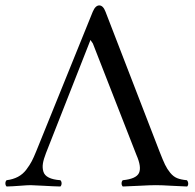

<svg xmlns="http://www.w3.org/2000/svg" viewBox="-68 -677 713 702"><path d="M152.8 -18.1Q157.2 -13.7 157.2 -6.6Q157.2 0.5 152.8 4.9Q127.9 4.4 91.3 2.2Q54.7 0 43.9 0Q33.2 0 5.1 2.2Q-22.9 4.4 -43.9 4.9Q-48.3 0.5 -48.3 -6.6Q-48.3 -13.7 -43.9 -18.1Q-20.5 -21 -2.4 -30.5Q15.6 -40 28.3 -56.9Q41 -73.7 48.3 -87.9Q55.2 -101.1 64.5 -124L271 -633.8Q280.8 -657.2 294.9 -657.2Q309.1 -657.2 317.9 -633.8L515.6 -122.1Q527.8 -90.8 535.4 -75Q543 -59.1 554.4 -45.2Q565.9 -31.2 579.8 -25.6Q593.8 -20 615.2 -18.1Q619.6 -13.7 620.1 -6.6Q620.6 0.5 616.2 4.9Q594.2 4.4 558.6 2.2Q522.9 0 502 0Q481.4 0 441.9 2.2Q402.3 4.4 380.9 4.9Q376.5 0.5 376.5 -6.6Q376.5 -13.7 380.9 -18.1Q430.2 -22.9 440.2 -44.7Q450.2 -66.4 430.7 -110.8L271.5 -518.1L262.7 -530.8L257.8 -518.1L100.1 -117.2Q91.3 -94.7 88.9 -79.1Q86.4 -63.5 90.6 -49.6Q94.7 -35.6 110.4 -27.8Q126 -20 152.8 -18.1Z"/></svg>

Font: Linux Libertine Display G
Style: Regular
Weight: 400
Designer: Philipp H. Poll
Foundry: Philipp H. Poll
Version: Version 5.0.9